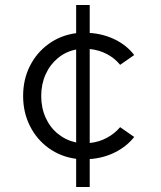

<svg xmlns="http://www.w3.org/2000/svg" viewBox="-20 -626 640 764"><path d="M283 118V6Q222 -2 174 -36.5Q126 -71 99 -125Q72 -179 72 -244Q72 -310 99 -363.5Q126 -417 174 -451.5Q222 -486 283 -494V-606H337V-495Q393 -491 439 -468Q485 -445 514 -407L458 -368Q437 -394 406 -410.5Q375 -427 337 -431V-57Q375 -61 406 -78Q437 -95 458 -120L514 -81Q485 -44 439 -20.5Q393 3 337 7V118ZM144 -244Q144 -197 161.5 -158Q179 -119 210.5 -93.5Q242 -68 283 -59V-429Q242 -421 210.5 -395Q179 -369 161.5 -330Q144 -291 144 -244Z"/></svg>

Font: Red Hat Mono VF Light
Style: Regular
Weight: 300
Monospace: yes
Designer: Pentagram, MCKL
Foundry: Pentagram, MCKL
Version: Version 1.023